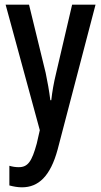

<svg xmlns="http://www.w3.org/2000/svg" viewBox="-20 -560 431 820"><path d="M4 -540 150 -4 137 53C116 130 99 154 60 154C47 154 33 152 20 148V232C39 237 56 240 74 240C144 240 195 193 226 79L388 -540H288L220 -249C209 -204 203 -168 199 -132H195C190 -172 183 -211 175 -249L104 -540Z"/></svg>

Font: Noto Sans Gujarati ExtraCondensed Medium
Style: Regular
Weight: 500
Width: 2
Designer: Jelle Bosma - Monotype Design Team, Universal Thirst
Foundry: Monotype Imaging Inc.
Version: Version 2.106